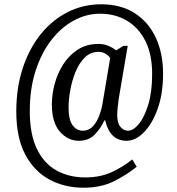

<svg xmlns="http://www.w3.org/2000/svg" viewBox="-20 -734 826 896"><path d="M370 142Q280 142 209 103Q138 64 97 -14.5Q56 -93 56 -214Q56 -325 86.5 -417Q117 -509 171 -575.5Q225 -642 297 -678Q369 -714 452 -714Q545 -714 609.5 -672Q674 -630 707.5 -557Q741 -484 741 -391Q741 -296 715.5 -225.5Q690 -155 651 -116Q612 -77 571 -77Q493 -77 471 -172H467Q449 -133 421 -105Q393 -77 348 -77Q297 -77 259.5 -119.5Q222 -162 222 -248Q222 -293 235 -342Q248 -391 275 -433.5Q302 -476 343 -502.5Q384 -529 440 -529Q466 -529 487.5 -519.5Q509 -510 522 -499L556 -520H576L534 -273Q532 -257 529.5 -235.5Q527 -214 527 -198Q527 -159 542.5 -141.5Q558 -124 577 -124Q602 -124 628 -155.5Q654 -187 672 -246Q690 -305 690 -389Q690 -479 659 -541.5Q628 -604 573 -637Q518 -670 447 -670Q382 -670 323 -637.5Q264 -605 218 -545Q172 -485 145.5 -401.5Q119 -318 119 -216Q119 -107 152.5 -38.5Q186 30 244.5 62Q303 94 378 94Q450 94 505 67.5Q560 41 597 10L618 44Q573 81 512.5 111.5Q452 142 370 142ZM367 -124Q394 -124 412.5 -143.5Q431 -163 442 -191.5Q453 -220 458 -248L494 -462Q488 -474 473 -483Q458 -492 440 -492Q402 -492 375.5 -465.5Q349 -439 332.5 -398.5Q316 -358 308 -313.5Q300 -269 300 -233Q300 -176 318.5 -150Q337 -124 367 -124Z"/></svg>

Font: Noto Serif Ethiopic Condensed
Style: Regular
Weight: 400
Width: 3
Designer: Monotype Design Team
Foundry: Monotype Imaging Inc.
Version: Version 2.102; ttfautohint (v1.8.4.7-5d5b)